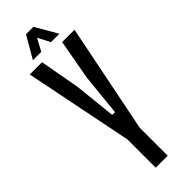

<svg xmlns="http://www.w3.org/2000/svg" viewBox="-315 -975 991 991"><g transform="rotate(-45 180.5 -480.0)"><path d="M136.5 0V-205V-206L17 -800H106.5L146 -582L170.5 -351.5H190.5L214 -582L253.5 -800H343.5L224 -205V-204V0ZM80.5 -840.5 150 -960.5H204.5L273.5 -840.5H212.5L177.5 -907.5L141.5 -840.5Z"/></g></svg>

Font: Big Shoulders Display Thin SemiBold
Style: Regular
Weight: 600
Version: Version 2.002